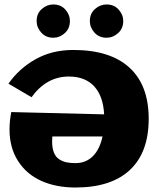

<svg xmlns="http://www.w3.org/2000/svg" viewBox="-20 -835 710 865"><path d="M18.1 -458Q66.4 -526.9 140.6 -568.4Q214.8 -609.9 310.1 -609.9Q476.1 -609.9 563 -530.5Q649.9 -451.2 649.9 -299.8Q649.9 -148.4 565.2 -69.3Q480.5 9.8 319.8 9.8Q232.9 9.8 166.3 -20Q99.6 -49.8 61.3 -109.6Q22.9 -169.4 22.9 -252Q22.9 -290 30.8 -330.1L449.2 -319.8Q444.8 -402.3 404.1 -446.3Q363.3 -490.2 290 -490.2Q189.5 -490.2 122.1 -397ZM145 -740.2Q145 -773.9 168.2 -794.4Q191.4 -814.9 220.2 -814.9Q253.9 -814.9 274.4 -792Q294.9 -769 294.9 -740.2Q294.9 -706.5 272 -685.8Q249 -665 220.2 -665Q186.5 -665 165.8 -688.2Q145 -711.4 145 -740.2ZM214.8 -198.2Q214.8 -167.5 223.1 -147.2Q231.4 -127 247.1 -117.2Q262.7 -107.4 279.5 -103.8Q296.4 -100.1 319.8 -100.1Q367.2 -100.1 398.4 -131.3Q429.7 -162.6 441.9 -220.2H215.8Q214.8 -212.4 214.8 -198.2ZM384.8 -740.2Q384.8 -773.9 408 -794.4Q431.2 -814.9 460 -814.9Q493.7 -814.9 514.4 -792Q535.2 -769 535.2 -740.2Q535.2 -706.5 512 -685.8Q488.8 -665 460 -665Q426.3 -665 405.5 -688.2Q384.8 -711.4 384.8 -740.2Z"/></svg>

Font: Zantroke
Style: Regular
Weight: 500
Foundry: gluk
Version: Version 0.36